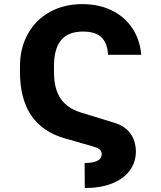

<svg xmlns="http://www.w3.org/2000/svg" viewBox="-20 -737 792 943"><path d="M479.5 20.5Q479.5 5.9 469.5 -2.7Q459.5 -11.2 433.6 -18.6L297.9 -57.6Q78.1 -120.6 78.1 -383.8V-411.1Q78.1 -500.5 116.7 -570.1Q155.3 -639.6 224.9 -678.2Q294.4 -716.8 383.8 -716.8Q464.8 -716.8 528.1 -686.3Q591.3 -655.8 629.2 -599.6Q667 -543.5 673.8 -467.8H510.7Q507.3 -526.9 477.5 -554.4Q447.8 -582 387.7 -582Q315.4 -582 280.3 -540Q245.1 -498 245.1 -412.1V-383.8Q245.1 -302.7 276.4 -254.9Q307.6 -207 374 -185.5L542 -133.8Q592.8 -118.7 619.6 -82.5Q646.5 -46.4 647.5 6.8Q647 61.5 616.2 102.1Q585.4 142.6 529.1 164.6Q472.7 186.5 396.5 186.5L395.5 63.5Q479.5 63.5 479.5 20.5Z"/></svg>

Font: Pretendard GOV ExtraBold
Style: Regular
Weight: 800
Designer: Base glyphs from Inter by Rasmus Andersson; Hangeul glyphs from Noto Sans CJK(Source Han Sans) by Jang Soo-young and Kan
Foundry: Kil Hyung-jin
Version: Version 1.309